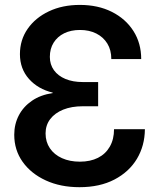

<svg xmlns="http://www.w3.org/2000/svg" viewBox="-20 -759 658 790"><path d="M307.1 11.2Q229 11.2 168.5 -16.6Q107.9 -44.4 73.2 -93Q38.6 -141.6 38.6 -204.6Q38.6 -248 57.4 -284.2Q76.2 -320.3 111.6 -344.5Q147 -368.7 196.8 -376V-377.9Q136.2 -392.6 99.1 -434.3Q62 -476.1 62 -536.1Q62 -594.7 93.8 -640.4Q125.5 -686 181.2 -712.4Q236.8 -738.8 308.6 -738.8Q383.3 -738.8 440.2 -710.2Q497.1 -681.6 529.1 -631.3Q561 -581.1 561 -516.1H438Q438 -553.2 421.6 -579.8Q405.3 -606.4 376.2 -621.1Q347.2 -635.7 309.1 -635.7Q272 -635.7 244.1 -622.1Q216.3 -608.4 200.7 -583.5Q185.1 -558.6 185.1 -524.9Q185.1 -493.7 201.9 -470.2Q218.8 -446.8 249.3 -434.1Q279.8 -421.4 320.8 -421.4H383.8V-321.8H320.8Q274.4 -321.8 240 -307.9Q205.6 -293.9 186.5 -268.8Q167.5 -243.7 167.5 -210Q167.5 -175.3 185.3 -148.9Q203.1 -122.6 235.1 -108.2Q267.1 -93.8 308.6 -93.8Q351.6 -93.8 383.1 -109.6Q414.6 -125.5 431.9 -155.8Q449.2 -186 449.2 -227.5H576.2Q575.7 -159.7 543.5 -105.7Q511.2 -51.8 450.9 -20.3Q390.6 11.2 307.1 11.2Z"/></svg>

Font: Inter 28pt SemiBold
Style: Regular
Weight: 600
Designer: Rasmus Andersson
Foundry: rsms
Version: Version 4.001;git-66647c0bb